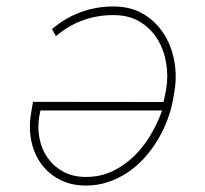

<svg xmlns="http://www.w3.org/2000/svg" viewBox="-20 -558 627 588"><path d="M332.5 -538.1Q382.8 -537.1 420.2 -514.4Q457.5 -491.7 481 -455.6Q504.4 -419.4 513.2 -374.3Q522 -329.1 515.1 -283.7L509.8 -252.4Q503.9 -220.2 491.7 -188.5Q479.5 -156.7 461.7 -127.4Q443.8 -98.1 420.9 -73Q397.9 -47.9 370.4 -29.5Q342.8 -11.2 310.8 -0.5Q278.8 10.3 243.7 10.3Q198.2 10.3 163.6 -7.6Q128.9 -25.4 106.9 -55.2Q85 -85 76.4 -124Q67.9 -163.1 74.2 -205.6L81.1 -246.1L480.5 -245.6L482.4 -252.4L488.8 -283.7Q495.6 -323.7 489 -364.3Q482.4 -404.8 462.6 -437.3Q442.9 -469.7 410.4 -490.2Q377.9 -510.7 332.5 -511.7Q281.7 -512.7 235.8 -496.6Q189.9 -480.5 151.4 -447.3L139.2 -468.8Q180.2 -503.9 229.5 -521.5Q278.8 -539.1 332.5 -538.1ZM243.2 -16.1Q287.6 -16.1 324.5 -33.7Q361.3 -51.3 390.6 -79.8Q419.9 -108.4 441.4 -145Q462.9 -181.6 476.6 -219.7H104L100.6 -203.6Q94.2 -167.5 101.1 -133.5Q107.9 -99.6 126.7 -73.5Q145.5 -47.4 174.8 -31.7Q204.1 -16.1 243.2 -16.1Z"/></svg>

Font: Roboto Mono Thin
Style: Italic
Weight: 250
Designer: Google
Version: Version 2.000985; 2015; ttfautohint (v1.3)